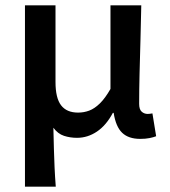

<svg xmlns="http://www.w3.org/2000/svg" viewBox="-20 -511 640 723"><path d="M74 192V-491H189V-202Q189 -142 210 -114.5Q231 -87 274 -87Q296 -87 316 -94.5Q336 -102 356 -121.5Q376 -141 396 -176V-491H512Q511 -429 509 -362.5Q507 -296 505.5 -233Q504 -170 504 -120Q504 -99 513.5 -90.5Q523 -82 536 -82Q540 -82 544 -82.5Q548 -83 554 -84L568 2Q558 6 543 9Q528 12 508 12Q464 12 440 -11Q416 -34 408 -86H405Q380 -39 345 -15.5Q310 8 270 8Q244 8 221 0.5Q198 -7 181 -30Q182 15 183 50.5Q184 86 185.5 119.5Q187 153 190 192Z"/></svg>

Font: Source Code Pro SemiBold
Style: Regular
Weight: 600
Monospace: yes
Designer: Paul D. Hunt, Teo Tuominen
Foundry: Adobe Systems Incorporated
Version: Version 1.018;hotconv 1.0.116;makeotfexe 2.5.65601